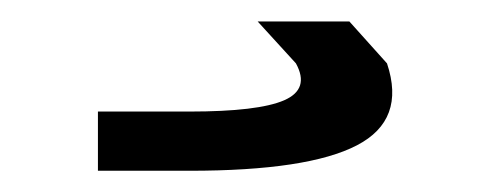

<svg xmlns="http://www.w3.org/2000/svg" viewBox="-20 -20 448 179"><path d="M156.7 139.2H71.3V84H156.7Q220.7 84 244.9 73.5Q269 63 255.9 39.1L220.2 0H305.7L340.8 39.1Q358.4 91.8 312.7 115.5Q267.1 139.2 156.7 139.2Z"/></svg>

Font: Agdasima
Style: Bold
Weight: 700
Width: 3
Designer: The DocRepair Project, Patric King
Foundry: Google
Version: Version 2.002